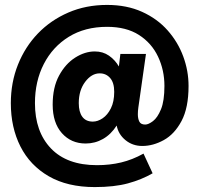

<svg xmlns="http://www.w3.org/2000/svg" viewBox="-20 -739 810 780"><path d="M24 -320Q24 -404 53 -476.5Q82 -549 134 -603Q186 -657 257.5 -688Q329 -719 415 -719Q495 -719 557 -691Q619 -663 661 -615.5Q703 -568 724.5 -509.5Q746 -451 746 -390Q746 -301 717.5 -247.5Q689 -194 645.5 -170Q602 -146 558 -146Q519 -146 490 -169.5Q461 -193 454 -229Q431 -193 398.5 -174.5Q366 -156 328 -156Q269 -156 231.5 -198Q194 -240 194 -314Q194 -384 220 -432Q246 -480 285.5 -505Q325 -530 365 -530Q398 -530 422.5 -513Q447 -496 463 -469L469 -520H573L542 -302Q540 -288 540 -275Q540 -257 546 -245Q552 -233 570 -233Q583 -233 601.5 -247Q620 -261 634 -295Q648 -329 648 -390Q648 -454 622 -509Q596 -564 544.5 -597Q493 -630 415 -630Q325 -630 259.5 -589.5Q194 -549 158 -479Q122 -409 122 -320Q122 -204 187 -136Q252 -68 374 -68Q426 -68 472 -79Q518 -90 563 -115L600 -35Q555 -9 499.5 6Q444 21 365 21Q254 21 178 -23Q102 -67 63 -144Q24 -221 24 -320ZM300 -320Q300 -284 314.5 -264.5Q329 -245 357 -245Q377 -245 397 -258.5Q417 -272 430.5 -299Q444 -326 444 -366Q444 -403 427.5 -422Q411 -441 385 -441Q352 -441 326 -406.5Q300 -372 300 -320Z"/></svg>

Font: Jost* Semi
Style: Regular
Weight: 600
Version: Version 3.7